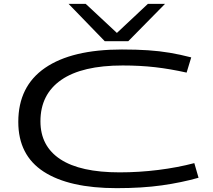

<svg xmlns="http://www.w3.org/2000/svg" viewBox="-20 -967 1106 997"><path d="M75 -334Q75 -519 214 -614.5Q353 -710 613 -710Q689 -710 748.5 -706Q808 -702 861.5 -693Q915 -684 973 -669L949 -590Q864 -609 786 -618Q708 -627 617 -627Q406 -627 298 -552Q190 -477 190 -337Q190 -208 293.5 -140Q397 -72 601 -72Q702 -72 802 -84.5Q902 -97 989 -120L1011 -44Q923 -19 820.5 -4.5Q718 10 586 10Q339 10 207 -75.5Q75 -161 75 -334ZM837 -947 646 -753H524L336 -947H425L587 -796L748 -947Z"/></svg>

Font: Georama ExtraExtended
Style: Regular
Weight: 400
Width: 8
Designer: Jean-Baptiste Levee
Foundry: Production Type
Version: Version 1.000